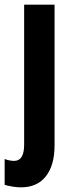

<svg xmlns="http://www.w3.org/2000/svg" viewBox="-48 -567 312 827"><path d="M42 240Q26 240 4.5 236.5Q-17 233 -28 229V118Q-6 126 13 126Q56 126 56 56V-547H187V59Q187 145 149.5 192.5Q112 240 42 240Z"/></svg>

Font: Noto Sans Lao ExtraCondensed
Style: Bold
Weight: 700
Width: 2
Designer: Monotype Design Team
Foundry: Monotype Imaging Inc.
Version: Version 2.003; ttfautohint (v1.8.4.7-5d5b)